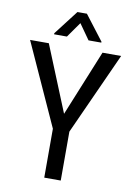

<svg xmlns="http://www.w3.org/2000/svg" viewBox="-97 -963 719 1025"><g transform="rotate(10 262.0 -450.5)"><path d="M261.7 -354 407.2 -710.9H508.3L306.2 -265.1V0H216.8V-265.1L14.6 -710.9H116.2ZM391.6 -767.6V-762.7H322.3L263.7 -845.7L205.1 -762.7H135.7V-768.6L237.8 -901.4H289.1Z"/></g></svg>

Font: MAUL Condensed
Style: Condensed Regular
Weight: 400
Designer: MAUL
Version: Version 1.0; 2020; ttfautohint (v1.8.3)